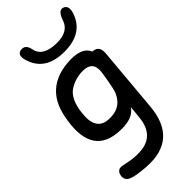

<svg xmlns="http://www.w3.org/2000/svg" viewBox="-322 -836 1175 1175"><g transform="rotate(-45 265.5 -248.5)"><path d="M320.3 -647Q424.8 -644.5 449.2 -717.8Q471.2 -784.7 505.9 -772.5Q543 -759.3 523.4 -702.1Q479.5 -575.2 318.4 -576.2Q168 -577.1 123.5 -689.9Q94.2 -763.7 137.7 -772Q181.6 -780.3 191.9 -726.6Q206.1 -649.9 320.3 -647ZM387.7 -293Q395.5 -338.4 393.6 -352.1Q391.1 -414.1 317.4 -414.6Q254.4 -414.6 201.7 -381.8Q142.6 -345.2 130.9 -231Q117.2 -101.1 214.4 -92.8Q320.8 -84 361.3 -173.8Q370.6 -190.4 387.7 -293ZM453.1 -455.6Q497.6 -447.8 492.2 -389.2L455.1 31.7Q432.1 294.4 174.8 275.9Q86.4 269.5 55.7 254.9Q21 238.3 29.3 200.2Q38.6 157.7 84.5 168.9Q175.8 190.9 239.7 180.2Q347.7 161.6 360.4 30.8L368.2 -49.8Q326.7 16.1 198.7 3.9Q-17.1 -16.6 43.5 -302.7Q84 -494.1 278.8 -514.2Q412.1 -527.8 441.9 -456.5Q446.8 -456.5 453.1 -455.6Z"/></g></svg>

Font: Comic Relief
Style: Regular
Weight: 400
Designer: Jeff Davis
Foundry: Loudifier
Version: Version 1.0